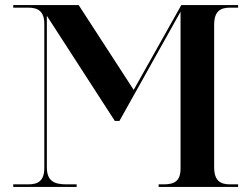

<svg xmlns="http://www.w3.org/2000/svg" viewBox="-20 -734 987 754"><path d="M32 0H281V-10H241C191 -10 164 -24 164 -78V-672L431 -259H449L689 -688V-72C689 -23 665 -10 623 -10H603V0H915V-10H884C845 -10 821 -24 821 -78V-636C821 -690 845 -704 884 -704H915V-714H692L505 -381L289 -714H32V-704H91C129 -704 154 -690 154 -640V-75C154 -23 129 -10 91 -10H32Z"/></svg>

Font: Noto Serif Display SemiBold
Style: Regular
Weight: 600
Designer: Monotype Design Team
Foundry: Monotype Imaging Inc.
Version: Version 2.009